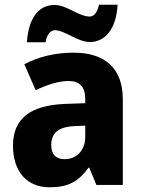

<svg xmlns="http://www.w3.org/2000/svg" viewBox="-20 -876 604 813"><path d="M94 -697H173C179 -734 197 -748 212 -748C255 -748 308 -698 361 -698C422 -698 472 -749 478 -856H399C392 -822 377 -806 360 -806C313 -806 263 -855 211 -855C138 -855 100 -791 94 -697ZM292 -653C212 -653 141 -635 83 -604L131 -494C182 -518 228 -533 271 -533C316 -533 341 -509 341 -457V-439L255 -436C111 -430 35 -376 35 -259C35 -150 94 -83 189 -83C271 -83 312 -108 355 -166H358L388 -93H500V-456C500 -587 424 -653 292 -653ZM296 -342 341 -344V-297C341 -238 303 -202 254 -202C219 -202 197 -220 197 -262C197 -310 224 -339 296 -342Z"/></svg>

Font: Noto Sans Kannada UI SemiCondensed ExtraBold
Style: Regular
Weight: 800
Width: 4
Designer: Jelle Bosma - Monotype Design Team
Foundry: Monotype Imaging Inc.
Version: Version 2.005